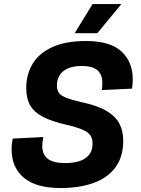

<svg xmlns="http://www.w3.org/2000/svg" viewBox="-20 -933 710 969"><path d="M287 16Q161.8 16 100.2 -36Q38.6 -88 38.6 -179.2Q38.6 -193.2 40.3 -208.4Q42 -223.6 44.6 -233.6L198.8 -241.4Q197.4 -235 195.4 -222.3Q193.4 -209.6 193.4 -195.2Q193.4 -152.8 221.5 -131.4Q249.6 -110 309.6 -110Q350.2 -110 380.9 -119.8Q411.6 -129.6 429.4 -151.6Q447.2 -173.6 447.2 -209.2Q447.2 -225 442.4 -237.9Q437.6 -250.8 424.3 -262.1Q411 -273.4 385 -283.4Q359 -293.4 317.2 -302.8Q243.8 -319.4 198.6 -342.3Q153.4 -365.2 132.9 -400.4Q112.4 -435.6 112.4 -488Q112.4 -557.6 144.9 -611.3Q177.4 -665 244.4 -695.5Q311.4 -726 413.2 -726Q536.8 -726 593.4 -673.1Q650 -620.2 650 -532.8Q650 -519.2 649 -506.8Q648 -494.4 646 -485.6L493 -478.4Q495 -484.2 495.7 -495.4Q496.4 -506.6 496.4 -517.6Q496.4 -555.4 472.4 -577.7Q448.4 -600 393.2 -600Q349.8 -600 321.9 -587.4Q294 -574.8 280.6 -552.7Q267.2 -530.6 267.2 -502Q267.2 -479.6 276.9 -465.1Q286.6 -450.6 312.9 -440.1Q339.2 -429.6 389.2 -418Q471 -400.8 517.5 -373.2Q564 -345.6 583 -308.2Q602 -270.8 602 -224Q602 -140 561.5 -86.8Q521 -33.6 449.8 -8.8Q378.6 16 287 16ZM356.8 -765.4 447.2 -912.6H592.8L471.2 -765.4Z"/></svg>

Font: Geist
Style: Italic
Weight: 400
Italic angle: -12°
Designer: Basement.studio, Andrés Briganti, Mateo Zaragoza
Foundry: Basement.studio, Vercel, Andrés Briganti, Guido Ferreyra, Mateo Zaragoza
Version: Version 1.500